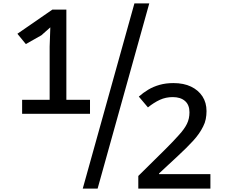

<svg xmlns="http://www.w3.org/2000/svg" viewBox="-20 -1117 1347 1137"><path d="M111 -443V-526H274V-841L278 -955L225 -908L133 -856L83 -917L290 -1060H373V-526H513V-443ZM470 0 776 -1097H864L558 0ZM799 0V-75L961 -235Q985 -259 1004.5 -279.5Q1024 -300 1040 -318Q1072 -353 1087 -383.5Q1102 -414 1102 -452Q1102 -496 1075.5 -519Q1049 -542 1003 -542Q962 -542 927 -526Q892 -510 856 -481L802 -545Q828 -568 858 -586Q888 -604 925 -614.5Q962 -625 1007 -625Q1068 -625 1111.5 -604Q1155 -583 1179 -546Q1203 -509 1203 -459Q1203 -435 1198.5 -412Q1194 -389 1183 -368Q1162 -325 1124 -283.5Q1086 -242 1035 -195L922 -90V-86H1226V0Z"/></svg>

Font: Menbere
Style: Regular
Weight: 400
Designer: Aleme Tadesse
Foundry: Sorkin Type Co
Version: Version 1.000